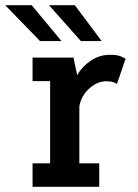

<svg xmlns="http://www.w3.org/2000/svg" viewBox="-63 -723 533 743"><path d="M63 0V-91H131V-409H63V-500H221.5L235.5 -432.5Q256.5 -467.5 289.8 -489.2Q323 -511 362.5 -511Q390 -511 404.5 -504.8Q419 -498.5 423 -495.5L389.5 -398Q386.5 -401 375.5 -404.8Q364.5 -408.5 348 -408.5Q313 -408.5 281.8 -380Q250.5 -351.5 244 -310.5V-91H321V0ZM250 -564 126.5 -703H226.5L330.5 -564ZM92 -564 -43 -703H59.5L175 -564Z"/></svg>

Font: Trispace Condensed Medium
Style: Regular
Weight: 500
Width: 3
Designer: Tyler Finck
Foundry: Etcetera Type Company
Version: Version 1.210; ttfautohint (v1.8.3)